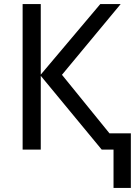

<svg xmlns="http://www.w3.org/2000/svg" viewBox="-20 -734 676 942"><path d="M572 -714H472L180 -368V-714H91V0H180V-362L479 0H537V188H622V-80H517L284 -367Z"/></svg>

Font: Noto Sans Thai
Style: Regular
Weight: 400
Designer: Monotype Design Team
Foundry: Monotype Imaging Inc.
Version: Version 1.901